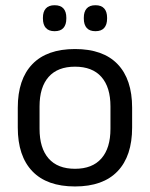

<svg xmlns="http://www.w3.org/2000/svg" viewBox="-20 -684 560 717"><path d="M260.1 12.3Q155.2 12.3 100.8 -44.5Q46.4 -101.2 46.4 -207.7V-281.9Q46.4 -388 100.9 -444.5Q155.3 -500.9 260.1 -500.9Q364.9 -500.9 419.1 -444.5Q473.4 -388 473.4 -281.9V-207.7Q473.4 -101.2 419.1 -44.5Q364.9 12.3 260.1 12.3ZM260.1 -53.7Q324.8 -53.7 358.6 -92.2Q392.5 -130.7 392.5 -203V-286.6Q392.5 -358.5 358.7 -396.7Q324.9 -435 260.1 -435Q195.3 -435 161.5 -396.7Q127.7 -358.5 127.7 -286.6V-203Q127.7 -130.7 161.5 -92.2Q195.3 -53.7 260.1 -53.7ZM183.8 -567.5Q162.2 -567.5 151.2 -579.7Q140.3 -591.9 140.3 -614.6V-618Q140.3 -640.4 151.2 -652.4Q162.2 -664.5 183.8 -664.5Q206.2 -664.5 216.9 -652.4Q227.7 -640.4 227.7 -618V-614.6Q227.7 -591.9 216.9 -579.7Q206.2 -567.5 183.8 -567.5ZM336.5 -567.5Q314.5 -567.5 303.8 -579.7Q293 -591.9 293 -614.6V-618Q293 -640.4 303.8 -652.4Q314.5 -664.5 336.5 -664.5Q358.4 -664.5 369.1 -652.4Q379.9 -640.4 379.9 -618V-614.6Q379.9 -591.9 369.1 -579.7Q358.4 -567.5 336.5 -567.5Z"/></svg>

Font: Anek Gujarati Medium
Style: Regular
Weight: 500
Designer: Mrunmayee Ghaisas (Gujarati), Yesha Goshar (Latin)
Foundry: Ek Type
Version: Version 1.003